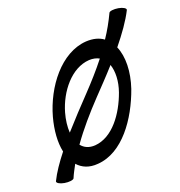

<svg xmlns="http://www.w3.org/2000/svg" viewBox="-129 -766 876 932"><g transform="rotate(-20 309.5 -300.0)"><path d="M535 -648C516 -608 495 -570 470 -533C447 -550 417 -558 380 -556C248 -547 143 -408 104 -267C87 -204 82 -143 93 -92C59 -49 30 -7 11 32C8 40 24 50 47 54C70 58 92 55 96 48C105 26 117 5 128 -16C152 11 186 26 232 22C362 13 459 -126 508 -264C535 -344 537 -422 513 -477C557 -531 595 -584 619 -632C622 -640 606 -650 583 -654C560 -658 538 -655 535 -648ZM167 -267C195 -365 270 -460 363 -466C383 -467 401 -463 415 -455C378 -408 337 -362 295 -318C250 -271 201 -219 155 -167C153 -197 157 -232 167 -267ZM335 -282C373 -322 414 -364 453 -408C466 -371 464 -320 446 -269C411 -171 342 -74 250 -67C218 -65 195 -76 179 -96C225 -161 279 -223 335 -282Z"/></g></svg>

Font: Nupuram Condensed Oblique
Style: Regular
Weight: 400
Width: 3
Designer: Santhosh Thottingal (santhosh.thottingal@gmail.com)
Foundry: SMC
Version: Version 1.000